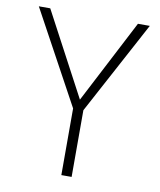

<svg xmlns="http://www.w3.org/2000/svg" viewBox="-80 -764 691 828"><g transform="rotate(10 265.5 -350.0)"><path d="M245 0V-292L23 -700H73L274 -322H261L457 -700H509L290 -292V0Z"/></g></svg>

Font: DM Sans 18pt ExtraLight
Style: Regular
Weight: 250
Designer: Colophon Foundry, Jonny Pinhorn
Foundry: Colophon Foundry
Version: Version 4.004;gftools[0.9.30]